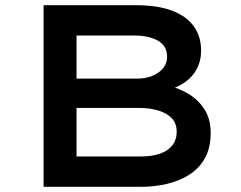

<svg xmlns="http://www.w3.org/2000/svg" viewBox="-20 -720 929 740"><path d="M148 0V-700H503Q586 -700 641.5 -679.5Q697 -659 726 -620Q755 -581 755 -525Q755 -468 720.5 -428Q686 -388 620 -371L624 -391Q669 -381 707.5 -357.5Q746 -334 769 -297Q792 -260 792 -208Q792 -150 769.5 -110Q747 -70 708.5 -46Q670 -22 622.5 -11Q575 0 524 0ZM275 -117H524Q565 -117 596 -127.5Q627 -138 644 -159.5Q661 -181 661 -212Q661 -246 640.5 -266Q620 -286 587 -295Q554 -304 519 -304H275ZM275 -417H508Q541 -417 567 -427.5Q593 -438 608.5 -457Q624 -476 624 -501Q624 -543 589 -563Q554 -583 498 -583H275Z"/></svg>

Font: Lexend Mega Medium
Style: Regular
Weight: 500
Version: Version 1.007